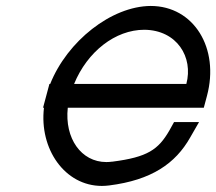

<svg xmlns="http://www.w3.org/2000/svg" viewBox="-20 -603 726 645"><path d="M228.9 -321C273.4 -429.5 367.3 -503 464.8 -503C574.5 -502 630.1 -411 606 -321ZM127.7 -241C111.4 -102.9 197.5 21.6 322.2 21.6C330.2 21.6 338.4 21 346.6 20C489.5 2 569.5 -54 618.8 -141L648.7 -193H564.7L549.2 -165C511.8 -100 475.1 -75 358.1 -60H357.1C350.3 -59.1 343.7 -58.6 337.3 -58.6C252.5 -58.6 196.6 -138.5 207.7 -241H624.6H664.6L675.3 -281C718.2 -441 631.2 -583 486.2 -583C354 -582.1 205.7 -464.5 148.6 -321H146L135.3 -281L124.6 -241Z"/></svg>

Font: Nordica Advanced
Style: RegularObl
Weight: 300
Version: Version 1.07